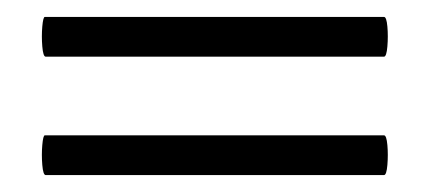

<svg xmlns="http://www.w3.org/2000/svg" viewBox="-20 -303 508 227"><path d="M34 -96Q31 -96 30 -108Q29 -120 30 -131.5Q31 -143 33 -143H434Q437 -143 438 -131.5Q439 -120 438 -108Q437 -96 434 -96ZM34 -236Q31 -236 30 -248.1Q29 -260.1 30 -271.6Q31 -283 33 -283H434Q437 -283 438 -271.6Q439 -260.1 438 -248.1Q437 -236 434 -236Z"/></svg>

Font: Cormorant Infant Light
Style: Regular
Weight: 300
Designer: Christian Thalmann (Catharsis Fonts)
Foundry: Catharsis Fonts
Version: Version 4.001